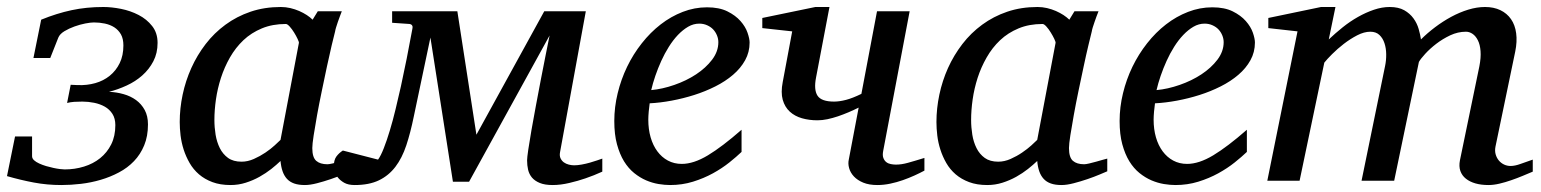

<svg xmlns="http://www.w3.org/2000/svg" viewBox="-36 -514 4382 546"><path d="M412.1 -392.1Q412.1 -362.8 400.1 -339.8Q388.2 -316.9 368.7 -299.6Q349.1 -282.2 324.2 -270.8Q299.3 -259.3 273.9 -252.9Q295.4 -252 315.4 -246.3Q335.4 -240.7 350.8 -229.5Q366.2 -218.3 375.5 -201.2Q384.8 -184.1 384.8 -160.2Q384.8 -126.5 374 -100.6Q363.3 -74.7 345 -55.7Q326.7 -36.6 302.2 -23.7Q277.8 -10.7 250.5 -2.7Q223.1 5.4 194.3 8.8Q165.5 12.2 138.2 12.2Q98.1 12.2 60.3 5.1Q22.5 -2 -16.1 -13.2L6.8 -126H55.2V-69.8Q55.2 -63.5 60.8 -58.3Q66.4 -53.2 75.4 -49.1Q84.5 -44.9 95.2 -41.7Q106 -38.6 116.2 -36.4Q126.5 -34.2 135 -33.2Q143.6 -32.2 147.9 -32.2Q176.8 -32.2 202.9 -40.3Q229 -48.3 248.8 -64.2Q268.6 -80.1 280.3 -103.5Q292 -127 292 -158.2Q292 -177.2 283.7 -190.2Q275.4 -203.1 262 -210.7Q248.5 -218.3 231.7 -221.7Q214.8 -225.1 198.2 -225.1Q186 -225.1 175 -224.4Q164.1 -223.6 154.8 -221.2L165 -272.9L185.1 -272Q211.4 -271 234.9 -277.6Q258.3 -284.2 276.1 -298.6Q293.9 -313 304.4 -334.5Q314.9 -356 314.9 -384.8Q314.9 -403.8 307.9 -416.3Q300.8 -428.7 289.1 -436.3Q277.3 -443.8 262.2 -447Q247.1 -450.2 231 -450.2Q222.2 -450.2 206.8 -447.3Q191.4 -444.3 175.8 -438.7Q160.2 -433.1 147.2 -425.3Q134.3 -417.5 129.9 -407.2L106.9 -349.1H59.1L81.1 -458Q125.5 -476.1 167.7 -485.1Q210 -494.1 257.8 -494.1Q281.2 -494.1 308.1 -488.8Q335 -483.4 358.2 -471.4Q381.3 -459.5 396.7 -439.9Q412.1 -420.4 412.1 -392.1Z M814 -392.1Q814.5 -394.5 810.3 -403.3Q806.2 -412.1 800.3 -421.6Q794.4 -431.2 787.8 -438.5Q781.2 -445.8 776.9 -445.8Q738.8 -445.8 708.7 -433.3Q678.7 -420.9 656.2 -399.7Q633.8 -378.4 617.9 -350.6Q602.1 -322.8 592.3 -292.5Q582.5 -262.2 578.1 -231.4Q573.7 -200.7 573.7 -172.9Q573.7 -151.9 577.1 -130.9Q580.6 -109.9 589.1 -92.8Q597.7 -75.7 612.5 -64.9Q627.4 -54.2 650.9 -54.2Q668.5 -54.2 686 -62Q703.6 -69.8 718.8 -80.1Q733.9 -90.3 745.1 -100.6Q756.3 -110.8 761.7 -116.2ZM960.9 -26.9Q955.1 -24.4 939.5 -17.8Q923.8 -11.2 904.5 -4.6Q885.3 2 865.5 7.1Q845.7 12.2 831.1 12.2Q813 12.2 800.5 7.8Q788.1 3.4 780 -5.4Q772 -14.2 767.6 -26.9Q763.2 -39.6 761.7 -56.2Q750.5 -45.4 735.4 -33.4Q720.2 -21.5 701.9 -11.2Q683.6 -1 662.8 5.6Q642.1 12.2 619.6 12.2Q590.3 12.2 568.1 3.9Q545.9 -4.4 529.8 -18.3Q513.7 -32.2 503.2 -50.5Q492.7 -68.8 486.3 -88.6Q480 -108.4 477.5 -128.7Q475.1 -148.9 475.1 -167Q475.1 -205.6 483.4 -244.9Q491.7 -284.2 508.1 -320.6Q524.4 -356.9 548.8 -388.7Q573.2 -420.4 605.2 -443.8Q637.2 -467.3 676.5 -480.7Q715.8 -494.1 762.7 -494.1Q776.4 -494.1 789.8 -491Q803.2 -487.8 814.9 -482.7Q826.7 -477.5 836.4 -471.2Q846.2 -464.8 853 -458L867.7 -481.9H936Q933.6 -476.1 930.7 -468Q927.7 -460 924.8 -451.7Q921.9 -443.4 919.7 -436Q917.5 -428.7 917 -424.8Q913.6 -411.6 907.2 -385Q900.9 -358.4 893.8 -325.2Q886.7 -292 879.2 -255.6Q871.6 -219.2 865.7 -186.8Q859.9 -154.3 856 -129.2Q852.1 -104 852.1 -92.8Q852.1 -66.4 863.3 -56.6Q874.5 -46.9 895 -46.9Q899.9 -46.9 909.4 -49.1Q918.9 -51.3 929.2 -54.2Q939.5 -57.1 948.2 -59.6Q957 -62 960.9 -63Z M1676.8 -25.9Q1653.3 -15.1 1628.9 -6.8Q1607.9 0.5 1583 6.3Q1558.1 12.2 1535.6 12.2Q1513.2 12.2 1499 6.3Q1484.9 0.5 1476.8 -9Q1468.8 -18.6 1465.8 -31.2Q1462.9 -43.9 1462.9 -58.1Q1462.9 -65.4 1466.3 -88.6Q1469.7 -111.8 1475.3 -143.8Q1481 -175.8 1488 -213.6Q1495.1 -251.5 1502.2 -288.6Q1509.3 -325.7 1515.9 -358.4Q1522.5 -391.1 1526.9 -413.1L1297.9 2.9H1252L1188 -407.2L1140.6 -182.1Q1131.3 -136.7 1119.4 -100.6Q1107.4 -64.5 1088.4 -39.6Q1069.3 -14.6 1041.5 -1.2Q1013.7 12.2 972.7 12.2Q954.1 12.2 942.6 5.6Q931.2 -1 924.6 -9.5Q918 -18.1 915.5 -26.6Q913.1 -35.2 913.1 -39.1Q913.1 -59.1 920.7 -69.1Q928.2 -79.1 939 -85.9L1039.1 -60.1Q1046.9 -70.8 1055.4 -92.5Q1064 -114.3 1072.5 -142.6Q1081.1 -170.9 1088.9 -203.4Q1096.7 -235.8 1104 -268.1Q1120.6 -343.8 1136.7 -432.1Q1138.2 -437.5 1136.2 -441.2Q1134.3 -444.8 1128.9 -445.8L1079.1 -449.2V-481.9H1264.6L1318.8 -130.9L1511.7 -481.9H1629.9L1556.6 -81.1Q1554.7 -70.8 1558.1 -63.7Q1561.5 -56.6 1567.6 -52.2Q1573.7 -47.9 1581.5 -45.9Q1589.4 -43.9 1596.7 -43.9Q1606.4 -43.9 1618.4 -46.1Q1630.4 -48.3 1641.6 -51.5Q1652.8 -54.7 1662.1 -57.9Q1671.4 -61 1676.8 -63Z M2006.8 -394Q2006.8 -403.8 2002.9 -413.3Q1999 -422.9 1992.2 -430.2Q1985.4 -437.5 1975.1 -442.1Q1964.8 -446.8 1952.6 -446.8Q1936 -446.8 1920.9 -438Q1905.8 -429.2 1891.8 -414.6Q1877.9 -399.9 1866 -380.9Q1854 -361.8 1844.5 -340.8Q1835 -319.8 1827.6 -298.3Q1820.3 -276.9 1815.9 -257.8Q1847.7 -260.7 1881.6 -272.5Q1915.5 -284.2 1943.4 -302.5Q1971.2 -320.8 1989 -344.2Q2006.8 -367.7 2006.8 -394ZM2095.7 -393.1Q2095.7 -365.7 2083 -342.8Q2070.3 -319.8 2048.6 -301.3Q2026.9 -282.7 1998.3 -268.3Q1969.7 -253.9 1938.2 -243.9Q1906.7 -233.9 1874 -227.8Q1841.3 -221.7 1811.5 -220.2Q1810.1 -210.4 1808.8 -196.8Q1807.6 -183.1 1807.6 -173.8Q1807.6 -146.5 1814.2 -123.5Q1820.8 -100.6 1833.3 -83.7Q1845.7 -66.9 1863.3 -57.4Q1880.9 -47.9 1902.8 -47.9Q1936.5 -47.9 1977.1 -72.3Q2017.6 -96.7 2072.8 -145V-82Q2058.6 -68.4 2038.1 -52Q2017.6 -35.6 1991.5 -21.2Q1965.3 -6.8 1934.6 2.7Q1903.8 12.2 1869.6 12.2Q1854.5 12.2 1836.7 9.3Q1818.8 6.3 1801.3 -1.2Q1783.7 -8.8 1767.3 -22Q1751 -35.2 1738.5 -55.4Q1726.1 -75.7 1718.5 -103.8Q1710.9 -131.8 1710.9 -169.9Q1710.9 -209.5 1720.5 -248.8Q1730 -288.1 1747.3 -324Q1764.6 -359.9 1789.1 -390.9Q1813.5 -421.9 1842.8 -444.6Q1872.1 -467.3 1905.5 -480.2Q1939 -493.2 1974.6 -493.2Q2009.3 -493.2 2032.5 -481.7Q2055.7 -470.2 2069.8 -454.1Q2084 -438 2089.8 -420.9Q2095.7 -403.8 2095.7 -393.1Z M2592.8 -28.8Q2580.1 -22 2564.5 -14.9Q2548.8 -7.8 2531.5 -1.7Q2514.2 4.4 2495.6 8.3Q2477.1 12.2 2459 12.2Q2435.5 12.2 2418.9 5.4Q2402.3 -1.5 2392.3 -12.2Q2382.3 -22.9 2378.7 -35.9Q2375 -48.8 2377.9 -61L2405.8 -208Q2392.1 -201.2 2377.2 -194.8Q2362.3 -188.5 2347.2 -183.3Q2332 -178.2 2317.1 -175Q2302.2 -171.9 2288.6 -171.9Q2265.1 -171.9 2244.6 -177.7Q2224.1 -183.6 2210 -196.5Q2195.8 -209.5 2189.9 -230.2Q2184.1 -251 2189.9 -280.8L2216.8 -424.8L2131.8 -434.1V-462.9L2282.7 -494.1H2322.8L2284.7 -293.9Q2277.8 -258.8 2288.8 -241.9Q2299.8 -225.1 2335.9 -225.1Q2351.1 -225.1 2369.9 -230Q2388.7 -234.9 2413.6 -247.1L2458 -481.9H2550.8L2475.6 -85Q2473.1 -72.3 2476.1 -64.7Q2479 -57.1 2484.4 -53Q2489.7 -48.8 2497.1 -47.4Q2504.4 -45.9 2511.7 -45.9Q2519.5 -45.9 2527.8 -47.1Q2536.1 -48.3 2545.9 -51Q2555.7 -53.7 2567.1 -57.1Q2578.6 -60.5 2592.8 -64.9Z M2965.8 -392.1Q2966.3 -394.5 2962.2 -403.3Q2958 -412.1 2952.1 -421.6Q2946.3 -431.2 2939.7 -438.5Q2933.1 -445.8 2928.7 -445.8Q2890.6 -445.8 2860.6 -433.3Q2830.6 -420.9 2808.1 -399.7Q2785.6 -378.4 2769.8 -350.6Q2753.9 -322.8 2744.1 -292.5Q2734.4 -262.2 2730 -231.4Q2725.6 -200.7 2725.6 -172.9Q2725.6 -151.9 2729 -130.9Q2732.4 -109.9 2741 -92.8Q2749.5 -75.7 2764.4 -64.9Q2779.3 -54.2 2802.7 -54.2Q2820.3 -54.2 2837.9 -62Q2855.5 -69.8 2870.6 -80.1Q2885.7 -90.3 2897 -100.6Q2908.2 -110.8 2913.6 -116.2ZM3112.8 -26.9Q3106.9 -24.4 3091.3 -17.8Q3075.7 -11.2 3056.4 -4.6Q3037.1 2 3017.3 7.1Q2997.6 12.2 2982.9 12.2Q2964.8 12.2 2952.4 7.8Q2939.9 3.4 2931.9 -5.4Q2923.8 -14.2 2919.4 -26.9Q2915 -39.6 2913.6 -56.2Q2902.3 -45.4 2887.2 -33.4Q2872.1 -21.5 2853.8 -11.2Q2835.4 -1 2814.7 5.6Q2793.9 12.2 2771.5 12.2Q2742.2 12.2 2720 3.9Q2697.8 -4.4 2681.6 -18.3Q2665.5 -32.2 2655 -50.5Q2644.5 -68.8 2638.2 -88.6Q2631.8 -108.4 2629.4 -128.7Q2627 -148.9 2627 -167Q2627 -205.6 2635.3 -244.9Q2643.6 -284.2 2659.9 -320.6Q2676.3 -356.9 2700.7 -388.7Q2725.1 -420.4 2757.1 -443.8Q2789.1 -467.3 2828.4 -480.7Q2867.7 -494.1 2914.6 -494.1Q2928.2 -494.1 2941.7 -491Q2955.1 -487.8 2966.8 -482.7Q2978.5 -477.5 2988.3 -471.2Q2998 -464.8 3004.9 -458L3019.5 -481.9H3087.9Q3085.4 -476.1 3082.5 -468Q3079.6 -460 3076.7 -451.7Q3073.7 -443.4 3071.5 -436Q3069.3 -428.7 3068.8 -424.8Q3065.4 -411.6 3059.1 -385Q3052.7 -358.4 3045.7 -325.2Q3038.6 -292 3031 -255.6Q3023.4 -219.2 3017.6 -186.8Q3011.7 -154.3 3007.8 -129.2Q3003.9 -104 3003.9 -92.8Q3003.9 -66.4 3015.1 -56.6Q3026.4 -46.9 3046.9 -46.9Q3051.8 -46.9 3061.3 -49.1Q3070.8 -51.3 3081.1 -54.2Q3091.3 -57.1 3100.1 -59.6Q3108.9 -62 3112.8 -63Z M3443.8 -394Q3443.8 -403.8 3439.9 -413.3Q3436 -422.9 3429.2 -430.2Q3422.4 -437.5 3412.1 -442.1Q3401.9 -446.8 3389.6 -446.8Q3373 -446.8 3357.9 -438Q3342.8 -429.2 3328.9 -414.6Q3314.9 -399.9 3303 -380.9Q3291 -361.8 3281.5 -340.8Q3272 -319.8 3264.6 -298.3Q3257.3 -276.9 3252.9 -257.8Q3284.7 -260.7 3318.6 -272.5Q3352.5 -284.2 3380.4 -302.5Q3408.2 -320.8 3426 -344.2Q3443.8 -367.7 3443.8 -394ZM3532.7 -393.1Q3532.7 -365.7 3520 -342.8Q3507.3 -319.8 3485.6 -301.3Q3463.9 -282.7 3435.3 -268.3Q3406.7 -253.9 3375.2 -243.9Q3343.8 -233.9 3311 -227.8Q3278.3 -221.7 3248.5 -220.2Q3247.1 -210.4 3245.8 -196.8Q3244.6 -183.1 3244.6 -173.8Q3244.6 -146.5 3251.2 -123.5Q3257.8 -100.6 3270.3 -83.7Q3282.7 -66.9 3300.3 -57.4Q3317.9 -47.9 3339.8 -47.9Q3373.5 -47.9 3414.1 -72.3Q3454.6 -96.7 3509.8 -145V-82Q3495.6 -68.4 3475.1 -52Q3454.6 -35.6 3428.5 -21.2Q3402.3 -6.8 3371.6 2.7Q3340.8 12.2 3306.6 12.2Q3291.5 12.2 3273.7 9.3Q3255.9 6.3 3238.3 -1.2Q3220.7 -8.8 3204.3 -22Q3188 -35.2 3175.5 -55.4Q3163.1 -75.7 3155.5 -103.8Q3147.9 -131.8 3147.9 -169.9Q3147.9 -209.5 3157.5 -248.8Q3167 -288.1 3184.3 -324Q3201.7 -359.9 3226.1 -390.9Q3250.5 -421.9 3279.8 -444.6Q3309.1 -467.3 3342.5 -480.2Q3376 -493.2 3411.6 -493.2Q3446.3 -493.2 3469.5 -481.7Q3492.7 -470.2 3506.8 -454.1Q3521 -438 3526.9 -420.9Q3532.7 -403.8 3532.7 -393.1Z M4322.8 -25.9Q4310.1 -20.5 4294.2 -13.9Q4278.3 -7.3 4261.5 -1.5Q4244.6 4.4 4228 8.3Q4211.4 12.2 4196.8 12.2Q4176.3 12.2 4159.9 7.6Q4143.6 2.9 4132.6 -5.9Q4121.6 -14.6 4116.9 -27.8Q4112.3 -41 4115.7 -58.1L4170.9 -325.2Q4175.8 -350.1 4174.3 -368.7Q4172.9 -387.2 4166.7 -399.4Q4160.6 -411.6 4151.6 -417.7Q4142.6 -423.8 4132.8 -423.8Q4109.9 -423.8 4088.1 -413.6Q4066.4 -403.3 4048.3 -389.4Q4030.3 -375.5 4017.1 -361.1Q4003.9 -346.7 3999 -337.9L3928.7 0H3835.9L3902.8 -326.2Q3906.2 -342.3 3906 -359.6Q3905.8 -377 3901.1 -391.1Q3896.5 -405.3 3886.7 -414.6Q3877 -423.8 3860.8 -423.8Q3843.3 -423.8 3823.5 -413.6Q3803.7 -403.3 3785.4 -389.2Q3767.1 -375 3752.2 -360.1Q3737.3 -345.2 3730 -335.9L3659.7 0H3567.9L3653.8 -424.8L3570.8 -434.1V-462.9L3720.7 -494.1H3761.7L3742.7 -401.9Q3761.2 -419.4 3782.2 -436.3Q3803.2 -453.1 3825.7 -465.8Q3848.1 -478.5 3871.1 -486.3Q3894 -494.1 3916 -494.1Q3940.9 -494.1 3957.3 -484.9Q3973.6 -475.6 3983.6 -461.7Q3993.7 -447.8 3998.3 -431.6Q4002.9 -415.5 4004.9 -401.9Q4022.9 -419.9 4044.9 -436.5Q4066.9 -453.1 4090.8 -466.1Q4114.7 -479 4139.4 -486.6Q4164.1 -494.1 4187 -494.1Q4211.9 -494.1 4230.7 -485.1Q4249.5 -476.1 4261 -459.5Q4272.5 -442.9 4275.6 -419.4Q4278.8 -396 4272.9 -367.2L4216.8 -97.2Q4214.4 -85 4217.3 -75Q4220.2 -64.9 4226.3 -57.6Q4232.4 -50.3 4241.2 -46.1Q4250 -42 4259.8 -42Q4272 -42 4288.1 -47.9Q4304.2 -53.7 4322.8 -60.1Z"/></svg>

Font: Charis SIL Cyr
Style: Italic
Weight: 400
Italic angle: -11°
Foundry: SIL International
Version: Version 5.000